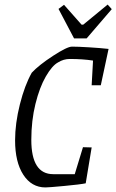

<svg xmlns="http://www.w3.org/2000/svg" viewBox="-20 -811 509 840"><path d="M455 -597 421 -438H381L387 -546Q342 -553 285 -553Q258 -553 234 -538Q208 -524 180.5 -476.5Q153 -429 135 -356Q117 -283 117 -199Q117 -49 213 -49H307L343 -167L381 -166L355 -9Q331 -4 262 2.5Q193 9 179 9Q118 9 82 -46.5Q46 -102 46 -197Q46 -271 67 -354.5Q88 -438 119 -493Q151 -527 212.5 -567Q274 -607 295 -607Q320 -607 369.5 -604Q419 -601 455 -597ZM236 -772 260 -790 337 -703H344L451 -791L469 -771L359 -643H304Z"/></svg>

Font: Grenze Light
Style: Italic
Weight: 300
Italic angle: -10°
Designer: Renata Polastri
Foundry: Omnibus-Type
Version: Version 1.002; ttfautohint (v1.8)